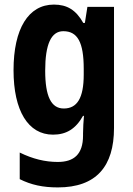

<svg xmlns="http://www.w3.org/2000/svg" viewBox="-20 -577 580 837"><path d="M215 -557C104 -557 39 -452 39 -271C39 -94 103 10 211 10C269 10 310 -15 342 -72H346C344 -49 342 -18 342 4V14C342 96 302 129 232 129C177 129 123 116 66 88V204C116 229 167 240 232 240C400 240 477 148 477 -19V-547H361L350 -477H343C311 -534 272 -557 215 -557ZM256 -441C318 -441 345 -393 345 -277V-252C345 -149 316 -104 258 -104C203 -104 177 -157 177 -269C177 -384 203 -441 256 -441Z"/></svg>

Font: Noto Sans Devanagari UI Condensed
Style: Bold
Weight: 700
Width: 3
Designer: Jelle Bosma - Monotype Design Team
Foundry: Monotype Imaging Inc.
Version: Version 2.004